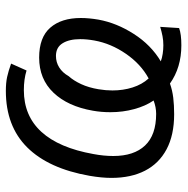

<svg xmlns="http://www.w3.org/2000/svg" viewBox="-12 -582 625 640"><g transform="rotate(-90 300.0 -262.5)"><path d="M341 -8Q318.5 0 293.8 3Q269 6 238.5 6Q169.5 6 122 -19.2Q74.5 -44.5 50.5 -91.2Q26.5 -138 26.5 -203Q26.5 -235.5 33.5 -276Q57.5 -412.5 128.2 -483.8Q199 -555 316.5 -555Q343 -555 362.8 -550.8Q382.5 -546.5 407.5 -537.5L384.5 -486Q355.5 -495 319 -495Q233.5 -495 180 -436.5Q126.5 -378 106 -263Q99.5 -228.5 99.5 -197Q99.5 -128 134.5 -91Q169.5 -54 240 -54Q262 -54 284.5 -62.5Q266 -89.5 255.8 -127.2Q245.5 -165 245.5 -206.5Q245.5 -237 250.5 -265Q265 -348.5 310.5 -396.2Q356 -444 427.5 -444Q495 -444 527.2 -407Q559.5 -370 559.5 -305Q559.5 -278 554 -246Q543 -185.5 506.2 -128.2Q469.5 -71 415 -38.5Q425.5 -34.5 440 -32.2Q454.5 -30 468.5 -30Q485 -30 499 -32.8Q513 -35.5 530 -40.5L526 22.5Q506 30 468.5 30Q394.5 30 341 -8ZM484.5 -260Q489 -285 489 -307Q489 -344 475.2 -366Q461.5 -388 433 -388Q412 -388 394.8 -377.2Q377.5 -366.5 365.5 -345.5Q351 -329.5 339.2 -304.2Q327.5 -279 322 -246Q318 -222 318 -200Q318 -164 328 -132.5Q338 -101 358 -79Q406 -105 440.2 -154.8Q474.5 -204.5 484.5 -260Z"/></g></svg>

Font: JuliaMono SemiBoldItalic
Style: Regular
Weight: 600
Italic angle: -9°
Monospace: yes
Designer: cormullion
Foundry: corm
Version: Version 0.049; ttfautohint (v1.8.4)